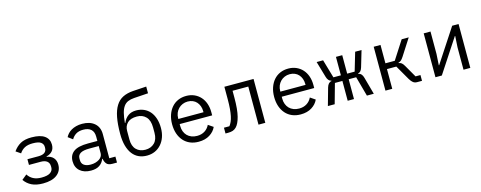

<svg xmlns="http://www.w3.org/2000/svg" viewBox="-31 -1458 5462 2181"><g transform="rotate(-15 2700.0 -368.0)"><path d="M61 -88 120 -136Q144 -98 183 -77.5Q222 -57 279 -57Q351 -57 383 -80Q415 -103 415 -139V-153Q415 -192 389.5 -212.5Q364 -233 316 -233H177V-300H306Q404 -300 404 -373V-385Q404 -418 376.5 -438.5Q349 -459 281 -459Q221 -459 184.5 -439Q148 -419 125 -383L69 -421Q104 -472 154 -500Q204 -528 285 -528Q388 -528 438.5 -491Q489 -454 489 -389Q489 -341 464 -313Q439 -285 394 -274V-270Q446 -262 473 -230.5Q500 -199 500 -150Q500 -75 442.5 -31.5Q385 12 279 12Q199 12 146.5 -14Q94 -40 61 -88Z M1095 0Q1048 0 1028 -24Q1008 -48 1003 -84H998Q981 -39 943.5 -13.5Q906 12 843 12Q762 12 714 -30Q666 -72 666 -145Q666 -217 718.5 -256Q771 -295 888 -295H998V-346Q998 -403 966 -431.5Q934 -460 875 -460Q823 -460 790 -439.5Q757 -419 737 -384L683 -424Q693 -444 710 -463Q727 -482 752 -496.5Q777 -511 809 -519.5Q841 -528 880 -528Q971 -528 1024.5 -482Q1078 -436 1078 -354V-70H1150V0ZM998 -150V-235H888Q816 -235 783 -215Q750 -195 750 -157V-136Q750 -96 778.5 -75.5Q807 -55 857 -55Q888 -55 913.5 -62.5Q939 -70 958 -82.5Q977 -95 987.5 -112.5Q998 -130 998 -150Z M1269 -305Q1269 -419 1284.5 -499Q1300 -579 1332.5 -631Q1365 -683 1415.5 -708Q1466 -733 1536 -738L1694 -748V-669L1528 -658Q1485 -655 1454.5 -642Q1424 -629 1403.5 -600.5Q1383 -572 1371 -526Q1359 -480 1353 -411H1358Q1379 -461 1417 -488.5Q1455 -516 1512 -516Q1561 -516 1602 -498Q1643 -480 1672 -446.5Q1701 -413 1717.5 -363.5Q1734 -314 1734 -251Q1734 -192 1717 -144Q1700 -96 1669 -61Q1638 -26 1595.5 -7Q1553 12 1501 12Q1449 12 1406.5 -7Q1364 -26 1333.5 -65Q1303 -104 1286 -163.5Q1269 -223 1269 -305ZM1649 -216V-279Q1649 -363 1608.5 -405Q1568 -447 1503 -447Q1427 -447 1390.5 -410.5Q1354 -374 1354 -317V-216Q1354 -138 1394.5 -97.5Q1435 -57 1501 -57Q1566 -57 1607.5 -97.5Q1649 -138 1649 -216Z M1867 -257Q1867 -319 1884.5 -369Q1902 -419 1933 -454.5Q1964 -490 2007.5 -509Q2051 -528 2104 -528Q2156 -528 2198.5 -509Q2241 -490 2271 -456.5Q2301 -423 2317 -377Q2333 -331 2333 -276V-238H1951V-214Q1951 -180 1962 -151Q1973 -122 1993.5 -101Q2014 -80 2043.5 -68.5Q2073 -57 2109 -57Q2161 -57 2199 -81Q2237 -105 2257 -147L2316 -107Q2293 -55 2239.5 -21.5Q2186 12 2109 12Q2053 12 2008.5 -7Q1964 -26 1932.5 -61.5Q1901 -97 1884 -146.5Q1867 -196 1867 -257ZM1951 -305V-298H2247V-309Q2247 -343 2236.5 -371Q2226 -399 2207.5 -419.5Q2189 -440 2162.5 -451Q2136 -462 2104 -462Q2071 -462 2043 -450Q2015 -438 1994.5 -417Q1974 -396 1962.5 -367.5Q1951 -339 1951 -305Z M2426 -68H2490Q2505 -87 2516.5 -113Q2528 -139 2535.5 -175Q2543 -211 2547 -258.5Q2551 -306 2551 -369V-516H2894V0H2814V-448H2629V-367Q2629 -227 2608.5 -147.5Q2588 -68 2554 -34Q2535 -15 2512 -7.5Q2489 0 2457 0H2426Z M3067 -257Q3067 -319 3084.5 -369Q3102 -419 3133 -454.5Q3164 -490 3207.5 -509Q3251 -528 3304 -528Q3356 -528 3398.5 -509Q3441 -490 3471 -456.5Q3501 -423 3517 -377Q3533 -331 3533 -276V-238H3151V-214Q3151 -180 3162 -151Q3173 -122 3193.5 -101Q3214 -80 3243.5 -68.5Q3273 -57 3309 -57Q3361 -57 3399 -81Q3437 -105 3457 -147L3516 -107Q3493 -55 3439.5 -21.5Q3386 12 3309 12Q3253 12 3208.5 -7Q3164 -26 3132.5 -61.5Q3101 -97 3084 -146.5Q3067 -196 3067 -257ZM3151 -305V-298H3447V-309Q3447 -343 3436.5 -371Q3426 -399 3407.5 -419.5Q3389 -440 3362.5 -451Q3336 -462 3304 -462Q3271 -462 3243 -450Q3215 -438 3194.5 -417Q3174 -396 3162.5 -367.5Q3151 -339 3151 -305Z M3863 -233H3775L3710 0H3630L3687 -203Q3703 -258 3743 -264V-268Q3705 -277 3691 -327L3636 -516H3712L3775 -299H3863V-516H3937V-299H4025L4089 -516H4164L4108 -327Q4100 -301 4088.5 -287Q4077 -273 4057 -268V-264Q4100 -258 4114 -203L4170 0H4089L4025 -233H3937V0H3863Z M4307 -516H4387V-300H4497L4636 -516H4719L4593 -320Q4576 -294 4563 -283.5Q4550 -273 4532 -268V-264Q4552 -261 4566 -250.5Q4580 -240 4595 -214L4679 -68H4737V0H4679Q4653 0 4634 -14Q4615 -28 4596 -60L4497 -232H4387V0H4307Z M4895 -516H4975V-253L4967 -121H4971L5230 -516H5305V0H5225V-263L5233 -395H5229L4970 0H4895Z"/></g></svg>

Font: IBM Plaex Mono
Style: Regular
Weight: 400
Designer: Mike Abbink, Paul van der Laan, Pieter van Rosmalen
Foundry: Bold Monday
Version: Version 2.003